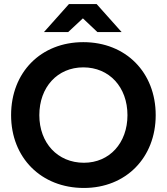

<svg xmlns="http://www.w3.org/2000/svg" viewBox="-20 -920 827 952"><path d="M396 12C604 12 752 -138 752 -349C752 -561 604 -711 393 -711C183 -711 35 -562 35 -349C35 -138 184 12 396 12ZM396 -113C266 -113 175 -211 175 -349C175 -488 265 -586 393 -586C522 -586 612 -488 612 -349C612 -211 523 -113 396 -113ZM463 -761H583L459 -900H322L198 -761H318L391 -829Z"/></svg>

Font: HB Figtree Prototype
Style: Bold
Weight: 700
Designer: Alfredo Marco Pradil
Foundry: Hanken Design Co.®
Version: Version 1.002;Glyphs 3.2 (3228)